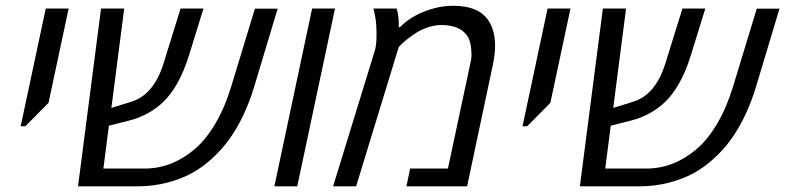

<svg xmlns="http://www.w3.org/2000/svg" viewBox="-20 -660 2781 680"><path d="M151.9 -295.9 69.8 -212.9H53.2L142.1 -629.9H223.1Z M491.7 -63Q587.9 -63 668.5 -130.9Q709 -165 742.7 -222.2Q776.4 -279.3 799.3 -355L882.8 -629.4H963.4L880.9 -355Q846.7 -241.2 788.6 -162.1Q766.1 -131.3 733.2 -100.6Q700.2 -69.8 662.1 -48.3Q624 -26.9 573.2 -13.4Q522.5 0 465.3 0H256.3L337.9 -629.9H419.9L374.5 -277.8L443.8 -299.3Q524.4 -323.7 559.1 -435.1L619.6 -629.9H700.7L649.4 -464.4Q615.2 -354 558.1 -298.8Q536.1 -277.3 504.2 -259.3Q472.2 -241.2 433.1 -231.9L365.7 -214.8L346.2 -63Z M1032.7 0H951.7L1085.4 -629.9H1166.5Z M1392.6 -563.5H1396Q1444.3 -611.8 1520 -631.3Q1552.2 -639.6 1585.4 -639.6Q1677.7 -639.6 1711.9 -584Q1733.4 -549.3 1733.4 -498.5Q1733.4 -467.8 1725.6 -430.7L1634.3 0H1419.4L1432.6 -63H1566.4L1644 -427.2Q1649.9 -450.7 1649.9 -464.4Q1649.9 -505.4 1638.2 -527.3Q1614.3 -571.3 1542.5 -571.3Q1519.5 -571.3 1495.6 -563.2Q1471.7 -555.2 1454.1 -543.9Q1416.5 -519 1399.4 -501L1392.1 -493.2L1241.2 0H1159.7L1308.6 -484.4Q1313.5 -501.5 1313.5 -538.8Q1313.5 -576.2 1309.1 -599.6L1302.7 -629.9H1384.3Q1392.6 -609.4 1392.6 -563.5Z M1929.2 -295.9 1847.2 -212.9H1830.6L1919.4 -629.9H2000.5Z M2269 -63Q2365.2 -63 2445.8 -130.9Q2486.3 -165 2520 -222.2Q2553.7 -279.3 2576.7 -355L2660.2 -629.4H2740.7L2658.2 -355Q2624 -241.2 2565.9 -162.1Q2543.5 -131.3 2510.5 -100.6Q2477.5 -69.8 2439.5 -48.3Q2401.4 -26.9 2350.6 -13.4Q2299.8 0 2242.7 0H2033.7L2115.2 -629.9H2197.3L2151.9 -277.8L2221.2 -299.3Q2301.8 -323.7 2336.4 -435.1L2397 -629.9H2478L2426.8 -464.4Q2392.6 -354 2335.4 -298.8Q2313.5 -277.3 2281.5 -259.3Q2249.5 -241.2 2210.4 -231.9L2143.1 -214.8L2123.5 -63Z"/></svg>

Font: Open Sans Hebrew
Style: Italic
Weight: 400
Italic angle: -12°
Foundry: Ascender Corporation, Yanek Iontef
Version: Version 2.001;PS 002.001;hotconv 1.0.70;makeotf.lib2.5.58329